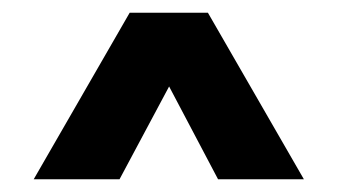

<svg xmlns="http://www.w3.org/2000/svg" viewBox="-20 -614 531 302"><path d="M168 -332H33L184 -594H307L458 -332H323L246 -478Z"/></svg>

Font: Hind Siliguri
Style: Bold
Weight: 700
Designer: Jyotish Sonowal
Foundry: Indian Type Foundry
Version: Version 1.001;PS 1.0;hotconv 1.0.86;makeotf.lib2.5.63406; tt